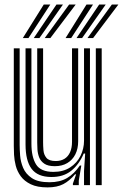

<svg xmlns="http://www.w3.org/2000/svg" viewBox="-20 -812 539 842"><path d="M188.5 9.8Q143.2 9.8 115 -3.9Q86.8 -17.5 71.1 -39Q55.5 -60.5 49.1 -85.2Q42.8 -110 41.6 -133Q40.5 -156 40.5 -171.8V-600H66.2V-176.8Q66.2 -158 68.2 -130.4Q70.2 -102.8 81.5 -75.9Q92.8 -49 119.8 -30.9Q146.8 -12.8 197 -12.8Q242.8 -12.8 274.1 -31.2Q305.5 -49.8 330.2 -86H336.5L325.5 -19.8V0H299.8L299.5 -6.5L313.8 -47.5H309Q284.8 -18.8 257.5 -4.5Q230.2 9.8 188.5 9.8ZM400.2 0V-600H426V0ZM220.5 -83.2Q190 -83.2 174 -94.4Q158 -105.5 151.6 -122.2Q145.2 -139 144.2 -156.6Q143.2 -174.2 143.2 -186.8V-600H169V-188.2Q169 -172.5 170.5 -153.2Q172 -134 183.5 -119.9Q195 -105.8 224.5 -105.8Q246.8 -105.8 262.8 -115.6Q278.8 -125.5 287.2 -144.2Q295.8 -163 295.8 -189.8V-600H322.8V-192.5Q322.8 -159.8 310.4 -135.1Q298 -110.5 275.1 -96.9Q252.2 -83.2 220.5 -83.2ZM204.5 -35.8Q145 -36.2 118.5 -71.8Q92 -107.2 92 -178.5V-600H117.8V-181.8Q117.8 -124.2 138 -91.2Q158.2 -58.2 214.2 -58.2Q257.8 -58.2 287.6 -77.8Q317.5 -97.2 333 -128.5Q348.5 -159.8 348.5 -194.8V-600H374.5V0H348.5V-62L353.5 -138.8H347.2Q327 -90.8 292.2 -63Q257.5 -35.2 204.5 -35.8ZM80 -645 171.8 -792H200.5L104.8 -645ZM128 -645 227.5 -792H256L152.8 -645ZM176 -645 283 -792H311.8L200.8 -645ZM267.5 -645 359.2 -792H387.8L292.2 -645ZM315.5 -645 414.8 -792H443.5L340 -645ZM363.5 -645 470.5 -792H499L388.2 -645Z"/></svg>

Font: Big Shoulders Inline Display Thin ExtraBold
Style: Regular
Weight: 800
Version: Version 2.002